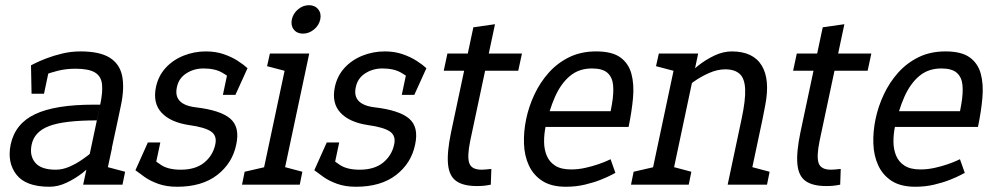

<svg xmlns="http://www.w3.org/2000/svg" viewBox="-20 -704 3795 732"><path d="M168.3 8Q78.8 8 42.8 -38Q6.7 -84 20.7 -153Q37.7 -233 114.3 -269Q191 -305 337 -305H362L349 -245Q224.7 -245 167.8 -223.6Q111 -202.2 100.7 -153Q91.7 -110.8 114.2 -83.9Q136.8 -57 192.5 -57ZM116.5 -403 98.2 -455Q98.2 -455 114.1 -463Q130 -471 157.1 -481.5Q184.2 -492 217.8 -500Q251.3 -508 286.7 -508L267.5 -442Q232.3 -442 201.6 -434.5Q170.8 -427 148.7 -417.5Q126.5 -408 116.5 -403ZM429 -245 362 -305Q372.3 -353 368.9 -383.2Q365.5 -413.5 341.8 -427.8Q318 -442 267.5 -442L286.7 -508Q360.2 -508 398.4 -484Q436.7 -460 445.8 -414Q455 -368 441 -302ZM373.3 -163.3 396.7 -146.7Q396.7 -146.7 383.6 -131Q370.5 -115.3 348 -92.3Q325.5 -69.3 296.5 -46.3Q267.5 -23.3 234.4 -7.7Q201.3 8 168.3 8L192.5 -57Q217.5 -57 243.1 -67.8Q268.7 -78.7 291.9 -94.6Q315.2 -110.5 333.5 -126.1Q351.8 -141.7 362.6 -152.5Q373.3 -163.3 373.3 -163.3ZM386 -45 310 -60 362 -305 429 -245ZM310 -60 407 -140 377 0H297ZM367 0 375.7 -70.8 457 -49.2 447 0ZM147.8 -346.7H100.3L98.2 -455H170.7Z M655 8 669.2 -57Q725.3 -57 758.5 -84Q791.7 -111 800.7 -153Q808.2 -186.7 784.3 -202.8Q760.5 -218.8 701.7 -227L725 -295Q820 -284 857.6 -252Q895.2 -220 880.7 -153Q866.2 -82 808.3 -37Q750.5 8 655 8ZM765 -508 755.8 -443Q719.7 -443 690.8 -424.6Q661.8 -406.2 654.7 -372.7Q639.3 -306 725 -295L701.7 -227Q630.2 -237.5 595.9 -274.4Q561.7 -311.3 574.7 -372.7Q583.8 -414.8 611.4 -445.1Q639 -475.3 679.6 -491.7Q720.2 -508 765 -508ZM496.3 -55 549.2 -109Q567.7 -92 594.9 -74.5Q622.2 -57 669.2 -57L655 8Q614.7 8 583.8 -3Q553 -14 531.7 -29Q510.3 -44 496.3 -55ZM871.7 -395.3Q855.2 -410.5 827.5 -426.8Q799.8 -443 755.8 -443L765 -508Q802.2 -508 832.7 -497.5Q863.2 -487 886.2 -472.2Q909.3 -457.3 923.7 -444ZM591.2 -160.8 568.8 -55H496.3L543.7 -160.8ZM829.8 -342.3 851.2 -443.8 923.7 -444 877.5 -342.3Z M972.8 0 1079 -500H1159L1052.8 0ZM1135 -575.8Q1112.2 -575.8 1100 -591.5Q1087.8 -607.2 1092.7 -630Q1097.5 -652.7 1116.3 -668.4Q1135.2 -684.2 1158 -684.2Q1180.7 -684.2 1193.2 -668.4Q1205.8 -652.7 1201 -630Q1196.2 -607.2 1176.9 -591.5Q1157.7 -575.8 1135 -575.8ZM1074.2 -431.7 998.2 -451.7 1009 -500H1089ZM902.7 0 912.7 -49.2 1002.8 -70 982.7 0ZM1042.8 0 1051.5 -70.8 1132.8 -49.2 1122.8 0Z M1337 8 1351.2 -57Q1407.3 -57 1440.5 -84Q1473.7 -111 1482.7 -153Q1490.2 -186.7 1466.3 -202.8Q1442.5 -218.8 1383.7 -227L1407 -295Q1502 -284 1539.6 -252Q1577.2 -220 1562.7 -153Q1548.2 -82 1490.3 -37Q1432.5 8 1337 8ZM1447 -508 1437.8 -443Q1401.7 -443 1372.8 -424.6Q1343.8 -406.2 1336.7 -372.7Q1321.3 -306 1407 -295L1383.7 -227Q1312.2 -237.5 1277.9 -274.4Q1243.7 -311.3 1256.7 -372.7Q1265.8 -414.8 1293.4 -445.1Q1321 -475.3 1361.6 -491.7Q1402.2 -508 1447 -508ZM1178.3 -55 1231.2 -109Q1249.7 -92 1276.9 -74.5Q1304.2 -57 1351.2 -57L1337 8Q1296.7 8 1265.8 -3Q1235 -14 1213.7 -29Q1192.3 -44 1178.3 -55ZM1553.7 -395.3Q1537.2 -410.5 1509.5 -426.8Q1481.8 -443 1437.8 -443L1447 -508Q1484.2 -508 1514.7 -497.5Q1545.2 -487 1568.2 -472.2Q1591.3 -457.3 1605.7 -444ZM1273.2 -160.8 1250.8 -55H1178.3L1225.7 -160.8ZM1511.8 -342.3 1533.2 -443.8 1605.7 -444 1559.5 -342.3Z M1671.7 -434.2 1685.8 -500H1970L1955.8 -434.2ZM1853.3 -60 1851.2 0Q1836.2 3 1824.8 4.2Q1813.5 5.3 1798 5.3Q1746.3 5.3 1719.4 -13.8Q1692.5 -32.8 1688.1 -77.9Q1683.7 -123 1699.7 -200L1784.7 -600L1867.2 -611.7L1772.7 -167Q1760.3 -106.5 1769.2 -81.8Q1778 -57 1816.3 -57Q1825.3 -57 1833.8 -58Q1842.3 -59 1853.3 -60Z M2252.7 -508 2236.8 -443Q2186.8 -443 2152.4 -413.9Q2118 -384.8 2095.8 -334.5Q2073.7 -284.2 2059.8 -220L1986 -250Q1996 -298 2017.6 -344Q2039.2 -390 2072.2 -427Q2105.3 -464 2150.2 -486Q2195.2 -508 2252.7 -508ZM2307.8 -97 2326.2 -45Q2326.2 -45 2311.1 -37Q2296 -29 2269.7 -18.5Q2243.3 -8 2209.4 0Q2175.5 8 2137.7 8L2156.8 -58Q2184.5 -58 2211.3 -64Q2238.2 -70 2260 -77.5Q2281.8 -85 2294.8 -91Q2307.8 -97 2307.8 -97ZM1986 -250 2059.8 -220Q2054.2 -191.8 2054.3 -163.4Q2054.5 -135 2064.3 -110.9Q2074.2 -86.8 2096.6 -72.4Q2119 -58 2156.8 -58L2137.7 8Q2082.3 8 2048 -14Q2013.7 -36 1996.5 -73Q1979.3 -110 1977.7 -156Q1976 -202 1986 -250ZM2042.8 -280H2378.8L2376.5 -220H2030.5ZM2252.7 -508Q2313.5 -508 2345 -485.2Q2376.5 -462.5 2387.2 -422.8Q2398 -383.2 2393.4 -331.2Q2388.8 -279.2 2376.5 -220H2296.2Q2306.2 -267.5 2313.2 -308.1Q2320.2 -348.7 2317.5 -378.9Q2314.8 -409.2 2296.2 -426.1Q2277.5 -443 2236.8 -443Z M2887.2 -250H2807.2Q2822.7 -322.3 2820.9 -363.6Q2819.2 -404.8 2800.1 -422.2Q2781 -439.7 2744.7 -439.7L2769.5 -508Q2851 -508 2883.8 -454.6Q2916.7 -401.2 2897.3 -302ZM2561.8 -500H2641.8L2535.8 0H2455.8ZM2807.2 -250H2887.2L2834.2 0H2754.2ZM2567.5 -346.7 2542.5 -355Q2542.5 -355 2555.6 -370.5Q2568.7 -386 2591.1 -408.8Q2613.5 -431.5 2642.4 -454.2Q2671.3 -477 2704.4 -492.5Q2737.5 -508 2770.5 -508L2745.7 -439.7Q2715.2 -439.7 2683.5 -425.7Q2651.8 -411.7 2625.7 -393.2Q2599.5 -374.7 2583.5 -360.7Q2567.5 -346.7 2567.5 -346.7ZM2557 -431.7 2481 -451.7 2491.8 -500H2571.8ZM2525.8 0 2534.5 -70.8 2615.8 -49.2 2605.8 0ZM2385.7 0 2395.7 -49.2 2485.8 -70 2465.7 0ZM2824.2 0 2832.8 -70.8 2914.2 -49.2 2904.2 0Z M3003.7 -434.2 3017.8 -500H3302L3287.8 -434.2ZM3185.3 -60 3183.2 0Q3168.2 3 3156.8 4.2Q3145.5 5.3 3130 5.3Q3078.3 5.3 3051.4 -13.8Q3024.5 -32.8 3020.1 -77.9Q3015.7 -123 3031.7 -200L3116.7 -600L3199.2 -611.7L3104.7 -167Q3092.3 -106.5 3101.2 -81.8Q3110 -57 3148.3 -57Q3157.3 -57 3165.8 -58Q3174.3 -59 3185.3 -60Z M3584.7 -508 3568.8 -443Q3518.8 -443 3484.4 -413.9Q3450 -384.8 3427.8 -334.5Q3405.7 -284.2 3391.8 -220L3318 -250Q3328 -298 3349.6 -344Q3371.2 -390 3404.2 -427Q3437.3 -464 3482.2 -486Q3527.2 -508 3584.7 -508ZM3639.8 -97 3658.2 -45Q3658.2 -45 3643.1 -37Q3628 -29 3601.7 -18.5Q3575.3 -8 3541.4 0Q3507.5 8 3469.7 8L3488.8 -58Q3516.5 -58 3543.3 -64Q3570.2 -70 3592 -77.5Q3613.8 -85 3626.8 -91Q3639.8 -97 3639.8 -97ZM3318 -250 3391.8 -220Q3386.2 -191.8 3386.3 -163.4Q3386.5 -135 3396.3 -110.9Q3406.2 -86.8 3428.6 -72.4Q3451 -58 3488.8 -58L3469.7 8Q3414.3 8 3380 -14Q3345.7 -36 3328.5 -73Q3311.3 -110 3309.7 -156Q3308 -202 3318 -250ZM3374.8 -280H3710.8L3708.5 -220H3362.5ZM3584.7 -508Q3645.5 -508 3677 -485.2Q3708.5 -462.5 3719.2 -422.8Q3730 -383.2 3725.4 -331.2Q3720.8 -279.2 3708.5 -220H3628.2Q3638.2 -267.5 3645.2 -308.1Q3652.2 -348.7 3649.5 -378.9Q3646.8 -409.2 3628.2 -426.1Q3609.5 -443 3568.8 -443Z"/></svg>

Font: Epunda Slab Light
Style: Italic
Weight: 300
Italic angle: -12°
Designer: Simon Atzbach
Foundry: typofactur
Version: Version 1.102